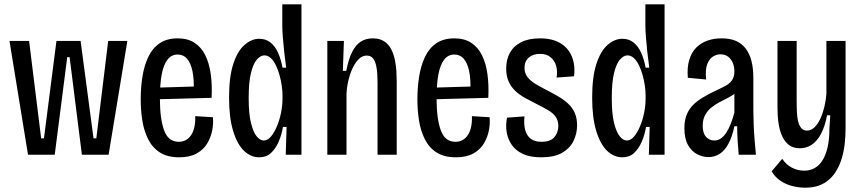

<svg xmlns="http://www.w3.org/2000/svg" viewBox="-20 -718 4001 891"><path d="M110 0 24 -528H115L171 -76H184L242 -528H354L414 -76H427L482 -528H571L484 0H360L303 -453H292L234 0Z M812 12Q757 12 722 -10.5Q687 -33 667.5 -72Q648 -111 640.5 -158.5Q633 -206 633 -257Q633 -312 641 -362.5Q649 -413 668 -453.5Q687 -494 720.5 -517Q754 -540 805 -540Q851 -540 882.5 -519.5Q914 -499 932.5 -462Q951 -425 958 -374.5Q965 -324 962 -264L698 -257V-311L898 -317L879 -295Q881 -351 873 -388.5Q865 -426 848 -445.5Q831 -465 804 -465Q776 -465 757.5 -441.5Q739 -418 730.5 -373Q722 -328 722 -262Q722 -167 741.5 -113.5Q761 -60 809 -60Q828 -60 842.5 -68Q857 -76 867 -91Q877 -106 882 -128Q887 -150 886 -179L968 -174Q971 -146 965 -114Q959 -82 942 -53Q925 -24 893 -6Q861 12 812 12Z M1183 12Q1144 12 1112.5 -18Q1081 -48 1062 -110Q1043 -172 1043 -265Q1043 -361 1062.5 -421Q1082 -481 1114.5 -509.5Q1147 -538 1183 -538Q1214 -538 1235.5 -520.5Q1257 -503 1270.5 -473Q1284 -443 1291 -404H1308Q1303 -439 1299 -476Q1295 -513 1292.5 -545.5Q1290 -578 1290 -599V-698H1379V-270V0H1306L1310 -129H1293Q1287 -92 1273 -60Q1259 -28 1237.5 -8Q1216 12 1183 12ZM1204 -66Q1222 -66 1237.5 -84.5Q1253 -103 1265 -131.5Q1277 -160 1284 -194Q1291 -228 1291 -260V-275Q1291 -296 1287.5 -320.5Q1284 -345 1277 -370Q1270 -395 1260 -415.5Q1250 -436 1236.5 -448.5Q1223 -461 1207 -461Q1189 -461 1172 -441.5Q1155 -422 1144.5 -379Q1134 -336 1134 -263Q1134 -191 1144.5 -148Q1155 -105 1171 -85.5Q1187 -66 1204 -66Z M1499 0V-351V-528H1576L1571 -389H1587Q1597 -443 1614 -476.5Q1631 -510 1654.5 -525Q1678 -540 1710 -540Q1742 -540 1763 -526Q1784 -512 1795.5 -489.5Q1807 -467 1812.5 -440Q1818 -413 1819.5 -387Q1821 -361 1821 -341V0H1732V-330Q1732 -349 1731 -371.5Q1730 -394 1725.5 -414Q1721 -434 1711 -447Q1701 -460 1682 -460Q1656 -460 1635.5 -433.5Q1615 -407 1602.5 -366Q1590 -325 1588 -283V0Z M2096 12Q2041 12 2006 -10.5Q1971 -33 1951.5 -72Q1932 -111 1924.5 -158.5Q1917 -206 1917 -257Q1917 -312 1925 -362.5Q1933 -413 1952 -453.5Q1971 -494 2004.5 -517Q2038 -540 2089 -540Q2135 -540 2166.5 -519.5Q2198 -499 2216.5 -462Q2235 -425 2242 -374.5Q2249 -324 2246 -264L1982 -257V-311L2182 -317L2163 -295Q2165 -351 2157 -388.5Q2149 -426 2132 -445.5Q2115 -465 2088 -465Q2060 -465 2041.5 -441.5Q2023 -418 2014.5 -373Q2006 -328 2006 -262Q2006 -167 2025.5 -113.5Q2045 -60 2093 -60Q2112 -60 2126.5 -68Q2141 -76 2151 -91Q2161 -106 2166 -128Q2171 -150 2170 -179L2252 -174Q2255 -146 2249 -114Q2243 -82 2226 -53Q2209 -24 2177 -6Q2145 12 2096 12Z M2492 12Q2439 12 2405.5 -4Q2372 -20 2354 -47Q2336 -74 2331 -106.5Q2326 -139 2333 -172L2414 -178Q2410 -142 2417 -115.5Q2424 -89 2442.5 -74.5Q2461 -60 2493 -60Q2535 -60 2553 -82Q2571 -104 2571 -133Q2571 -158 2559 -175.5Q2547 -193 2524 -206.5Q2501 -220 2469 -236Q2443 -249 2417.5 -263Q2392 -277 2372 -295.5Q2352 -314 2340.5 -339.5Q2329 -365 2329 -400Q2329 -442 2346.5 -473.5Q2364 -505 2399 -522.5Q2434 -540 2486 -540Q2542 -540 2579 -518.5Q2616 -497 2633 -457.5Q2650 -418 2644 -364L2563 -358Q2568 -389 2560.5 -413.5Q2553 -438 2534.5 -453Q2516 -468 2486 -468Q2453 -468 2433.5 -450.5Q2414 -433 2414 -403Q2414 -379 2427 -361.5Q2440 -344 2462.5 -330Q2485 -316 2515 -301Q2544 -286 2570 -271Q2596 -256 2616 -237.5Q2636 -219 2647 -194.5Q2658 -170 2658 -136Q2658 -97 2641 -63Q2624 -29 2588 -8.5Q2552 12 2492 12Z M2868 12Q2829 12 2797.5 -18Q2766 -48 2747 -110Q2728 -172 2728 -265Q2728 -361 2747.5 -421Q2767 -481 2799.5 -509.5Q2832 -538 2868 -538Q2899 -538 2920.5 -520.5Q2942 -503 2955.5 -473Q2969 -443 2976 -404H2993Q2988 -439 2984 -476Q2980 -513 2977.5 -545.5Q2975 -578 2975 -599V-698H3064V-270V0H2991L2995 -129H2978Q2972 -92 2958 -60Q2944 -28 2922.5 -8Q2901 12 2868 12ZM2889 -66Q2907 -66 2922.5 -84.5Q2938 -103 2950 -131.5Q2962 -160 2969 -194Q2976 -228 2976 -260V-275Q2976 -296 2972.5 -320.5Q2969 -345 2962 -370Q2955 -395 2945 -415.5Q2935 -436 2921.5 -448.5Q2908 -461 2892 -461Q2874 -461 2857 -441.5Q2840 -422 2829.5 -379Q2819 -336 2819 -263Q2819 -191 2829.5 -148Q2840 -105 2856 -85.5Q2872 -66 2889 -66Z M3268 11Q3241 11 3215 -2.5Q3189 -16 3172.5 -45.5Q3156 -75 3156 -123Q3156 -158 3166 -184Q3176 -210 3195 -229.5Q3214 -249 3240.5 -265Q3267 -281 3299 -296Q3325 -308 3345 -318.5Q3365 -329 3376.5 -345Q3388 -361 3388 -387Q3388 -407 3381 -425Q3374 -443 3359.5 -454.5Q3345 -466 3323 -466Q3307 -466 3290 -456.5Q3273 -447 3262.5 -421.5Q3252 -396 3257 -349L3172 -357Q3168 -405 3178.5 -440Q3189 -475 3211 -497Q3233 -519 3263 -529.5Q3293 -540 3329 -540Q3368 -540 3395.5 -528Q3423 -516 3441 -492Q3459 -468 3467.5 -434Q3476 -400 3476 -356V-205Q3476 -178 3477.5 -141Q3479 -104 3482 -66.5Q3485 -29 3488 0H3408Q3405 -33 3403 -66.5Q3401 -100 3401 -132H3388Q3378 -84 3361 -52Q3344 -20 3320.5 -4.5Q3297 11 3268 11ZM3295 -66Q3311 -66 3324.5 -75Q3338 -84 3349.5 -101Q3361 -118 3370.5 -142Q3380 -166 3388 -195V-304L3418 -316Q3411 -299 3395 -287Q3379 -275 3359 -264.5Q3339 -254 3318.5 -243.5Q3298 -233 3280.5 -218.5Q3263 -204 3252 -183.5Q3241 -163 3241 -134Q3241 -100 3256.5 -83Q3272 -66 3295 -66Z M3717 153Q3686 153 3655.5 145Q3625 137 3600.5 120Q3576 103 3561 77L3610 19Q3628 46 3655 60Q3682 74 3712 74Q3739 74 3760.5 62Q3782 50 3797 26Q3812 2 3820.5 -34.5Q3829 -71 3829 -121L3833 -183H3818Q3808 -130 3789.5 -96Q3771 -62 3746.5 -46Q3722 -30 3692 -30Q3661 -30 3641.5 -45Q3622 -60 3611 -83.5Q3600 -107 3595 -133.5Q3590 -160 3589 -183.5Q3588 -207 3588 -221V-528H3677V-252Q3677 -234 3677.5 -214.5Q3678 -195 3680 -176.5Q3682 -158 3687 -144Q3692 -130 3701 -121Q3710 -112 3725 -112Q3744 -112 3760 -127.5Q3776 -143 3787.5 -168.5Q3799 -194 3806 -224Q3813 -254 3815 -283V-528H3904V-123Q3904 -86 3900 -51Q3896 -16 3887 14.5Q3878 45 3863.5 70.5Q3849 96 3828.5 114.5Q3808 133 3780.5 143Q3753 153 3717 153Z"/></svg>

Font: Bricolage Grotesque Condensed
Style: Regular
Weight: 400
Width: 3
Designer: Mathieu Triay
Foundry: Atelier Triay
Version: Version 1.000;gftools[0.9.30]